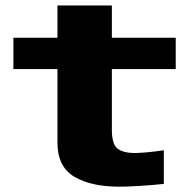

<svg xmlns="http://www.w3.org/2000/svg" viewBox="-20 -674 707 702"><path d="M415 8.5Q313 8.5 251.5 -28Q190 -64.5 190 -153V-421.5H29V-536H190V-654H389V-536H622.5V-421.5H389V-199Q389 -147.5 409.2 -131Q429.5 -114.5 475.5 -114.5Q515.5 -115.5 579 -124.5V-1.5Q479.5 8.5 415 8.5Z"/></svg>

Font: Anybody Wide
Style: Bold
Weight: 700
Width: 7
Designer: Tyler Finck
Foundry: Etcetera Type Company
Version: Version 1.000; ttfautohint (v1.8)